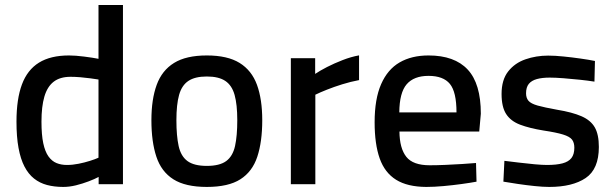

<svg xmlns="http://www.w3.org/2000/svg" viewBox="-20 -731 2437 762"><path d="M231.1 10.9Q195.8 10.9 166.7 3.2Q137.6 -4.5 115.1 -22.4Q92.6 -40.2 77.1 -70.1Q61.5 -100.1 53.5 -144Q45.4 -187.8 45.4 -248.3Q45.4 -338 67.1 -396Q88.7 -453.9 134.7 -482.4Q180.7 -510.9 253.9 -510.9Q279.5 -510.9 314.4 -506.4Q349.4 -501.9 370.9 -497.6V-711.2H468V0H371.5V-28.8Q355.8 -20.3 331.7 -11.2Q307.5 -2 281.4 4.5Q255.4 10.9 231.1 10.9ZM245.6 -76.3Q268.2 -76.3 291.9 -81.1Q315.6 -85.8 336.7 -92.5Q357.9 -99.1 370.9 -105.1V-415.4Q358.5 -417.4 338.9 -420.1Q319.3 -422.8 298.5 -424.5Q277.7 -426.2 260.2 -426.2Q218.1 -426.2 192.8 -406.5Q167.6 -386.9 156.1 -347.5Q144.6 -308.2 144.6 -248.3Q144.6 -196.1 151.7 -162.5Q158.9 -128.8 172.5 -110Q186.1 -91.2 204.4 -83.8Q222.7 -76.3 245.6 -76.3Z M800.9 10.9Q715.7 10.9 668 -19.5Q620.2 -49.8 600.6 -109.1Q580.9 -168.4 580.9 -254Q580.9 -336.9 601.9 -394.3Q622.8 -451.6 670.8 -481.2Q718.7 -510.9 800.9 -510.9Q883 -510.9 931 -481.2Q978.9 -451.6 999.9 -394.3Q1020.8 -336.9 1020.8 -254Q1020.8 -168.4 1001.2 -109.1Q981.6 -49.8 934 -19.5Q886.4 10.9 800.9 10.9ZM800.9 -72.6Q851.7 -72.6 877.8 -91.8Q903.8 -111 912.8 -151.4Q921.7 -191.8 921.7 -254Q921.7 -316 911.1 -354.1Q900.5 -392.2 874.2 -409.8Q847.9 -427.4 800.9 -427.4Q753.8 -427.4 727.6 -409.8Q701.3 -392.2 690.7 -354.1Q680.1 -316 680.1 -254Q680.1 -191.8 689 -151.4Q697.9 -111 724 -91.8Q750.1 -72.6 800.9 -72.6Z M1134.3 0V-500H1230.8V-437.7Q1249.2 -450.2 1277.7 -464.9Q1306.2 -479.5 1339.7 -492.5Q1373.1 -505.5 1405 -511.3V-413.1Q1371.5 -406.8 1338.4 -396.5Q1305.3 -386.2 1277.5 -375.1Q1249.7 -364.1 1231.5 -355.1V0Z M1671.8 10.9Q1597.1 10.5 1552.1 -17.5Q1507 -45.5 1486.9 -102.2Q1466.8 -159 1466.8 -245.6Q1466.8 -338.3 1492.6 -397Q1518.3 -455.7 1566 -483.3Q1613.7 -510.9 1680.7 -510.9Q1784 -510.9 1836.2 -454.9Q1888.3 -399 1888.3 -279.7L1882 -209H1565.3Q1565.9 -142.4 1592.5 -108.7Q1619 -75.1 1685.3 -75.1Q1713.8 -75.1 1747.8 -76.6Q1781.7 -78.1 1814.1 -80.1Q1846.5 -82.1 1869.2 -84.1L1871.2 -10Q1847.2 -5.5 1812.3 -0.7Q1777.4 4.1 1740.3 7.5Q1703.2 10.9 1671.8 10.9ZM1564.7 -284.9H1791.7Q1791.7 -366.1 1765.5 -398Q1739.3 -429.9 1680.7 -429.9Q1622.7 -429.9 1594 -396.6Q1565.3 -363.2 1564.7 -284.9Z M2159.8 10.9Q2135 10.9 2101.9 7.4Q2068.7 4 2035.7 -0.9Q2002.7 -5.9 1977.8 -10.1L1981.8 -92.7Q2007.4 -89.7 2039.5 -85.7Q2071.7 -81.7 2102.3 -79Q2132.9 -76.3 2150.9 -76.3Q2188.5 -76.3 2212.5 -82.7Q2236.5 -89.1 2248 -103.9Q2259.4 -118.7 2259.4 -144.8Q2259.4 -165.1 2250.2 -177Q2240.9 -189 2214.6 -197.1Q2188.3 -205.3 2137.1 -213Q2081.6 -222 2044.4 -236.1Q2007.2 -250.1 1988.9 -278.3Q1970.6 -306.4 1970.6 -358.1Q1970.6 -414.2 1996.9 -447.6Q2023.2 -481 2065.5 -495.6Q2107.9 -510.3 2155.4 -510.3Q2182.8 -510.3 2216.6 -506.8Q2250.5 -503.4 2284 -498.6Q2317.4 -493.9 2341.2 -489L2339.2 -407Q2314.7 -411 2281.6 -414.5Q2248.4 -418 2216.3 -420.5Q2184.2 -423 2161.7 -423Q2131.6 -423 2110.6 -417.2Q2089.6 -411.4 2078.7 -398.1Q2067.8 -384.7 2067.8 -360.7Q2067.8 -342.2 2077.4 -331Q2087.1 -319.7 2113.7 -312.1Q2140.3 -304.6 2190.4 -295.6Q2251.4 -285.6 2287.9 -269.6Q2324.5 -253.6 2340.6 -225.4Q2356.7 -197.3 2356.7 -147.8Q2356.7 -59.8 2304.3 -24.4Q2251.9 10.9 2159.8 10.9Z"/></svg>

Font: TitilliumWeb ExtraLight
Style: Regular
Weight: 400
Designer: Mohamed Gaber, Accademia di Belle Arti di Urbino and others
Foundry: Kief Type Foundry, Accademia di Belle Arti di Urbino and others
Version: Version 3.000; ttfautohint (v1.8.2)